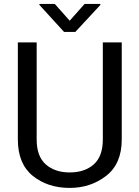

<svg xmlns="http://www.w3.org/2000/svg" viewBox="-20 -921 688 951"><path d="M489.3 -710.9H583V-230Q583 -109.9 505.9 -50Q428.7 9.8 325.2 9.8Q216.3 9.8 142.3 -50Q68.4 -109.9 68.4 -230V-710.9H161.6V-230Q161.6 -146.5 206.8 -106.7Q252 -66.9 325.2 -66.9Q399.4 -66.9 444.3 -106.7Q489.3 -146.5 489.3 -230ZM251.5 -901.4 325.2 -818.4 398.9 -901.4H477.1V-896.5L353 -762.7H297.4L175.3 -896.5V-901.4Z"/></svg>

Font: Roboto21382017
Style: Regular
Weight: 400
Designer: Christian Robertson
Foundry: Google
Version: Version 2.138; 2017